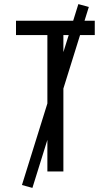

<svg xmlns="http://www.w3.org/2000/svg" viewBox="-20 -836 540 936"><path d="M211 0V-665H58V-735H442V-665H289V0ZM138 80 87 66 362 -816 413 -802Z"/></svg>

Font: HulyMono
Style: Regular
Weight: 400
Monospace: yes
Designer: Belleve Invis
Foundry: Belleve Invis
Version: Version 33.2.5; ttfautohint (v1.8.4)